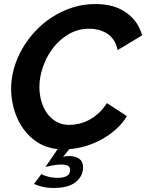

<svg xmlns="http://www.w3.org/2000/svg" viewBox="-20 -734 723 950"><path d="M185 127Q195 134 217.5 140Q240 146 266 146Q293 146 310 137Q327 128 327 107Q327 92 315 86Q303 80 283 80Q263 80 240 84.5Q217 89 205 92L265 4Q210 -2 167 -29Q124 -56 95 -97Q66 -138 50.5 -189.5Q35 -241 35 -296Q35 -345 49 -395Q63 -445 89.5 -491.5Q116 -538 153.5 -578.5Q191 -619 237.5 -649Q284 -679 338 -696.5Q392 -714 452 -714Q546 -714 605.5 -671Q665 -628 683 -559L562 -486Q556 -516 542 -536.5Q528 -557 508.5 -569Q489 -581 466.5 -586.5Q444 -592 422 -592Q366 -592 320 -565Q274 -538 242 -496Q210 -454 192.5 -403Q175 -352 175 -304Q175 -266 185 -232Q195 -198 214 -172Q233 -146 260.5 -131Q288 -116 324 -116Q346 -116 371.5 -122Q397 -128 421.5 -141Q446 -154 468.5 -174.5Q491 -195 509 -224L608 -159Q586 -123 553.5 -94Q521 -65 482.5 -44Q444 -23 403 -11Q362 1 323 4L292 42Q299 40 307 39Q315 38 323 38Q352 38 371.5 51.5Q391 65 391 94Q391 137 355 166.5Q319 196 246 196Q214 196 189.5 190Q165 184 148 176Z"/></svg>

Font: PTCRaleway
Style: Bold Italic
Weight: 700
Italic angle: -12°
Designer: Matt McInerney, Pablo Impallari, Rodrigo Fuenzalida
Foundry: Matt McInerney, Pablo Impallari, Rodrigo Fuenzalida
Version: Version 3.000g; ttfautohint (v1.5) -l 8 -r 28 -G 28 -x 14 -D